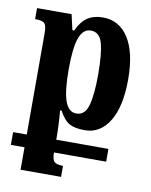

<svg xmlns="http://www.w3.org/2000/svg" viewBox="-83 -564 675 859"><g transform="rotate(10 254.5 -134.5)"><path d="M204 73H441V131H204Q204 164 215 173.5Q226 183 254 183V233H70V131H8V73H70V-386Q70 -421 60.5 -431.5Q51 -442 17 -442V-492H174L190 -422H198Q217 -464 245 -483Q273 -502 315 -502Q390 -502 432 -436Q474 -370 474 -248Q474 -125 433 -58Q392 9 322 9Q277 9 252 -4.5Q227 -18 205 -59H198Q204 7 204 66ZM204 -247Q204 -149 220 -103.5Q236 -58 272 -58Q311 -58 324.5 -106.5Q338 -155 338 -247Q338 -340 325 -387.5Q312 -435 272 -435Q237 -435 220.5 -390.5Q204 -346 204 -247Z"/></g></svg>

Font: Noto Serif Armenian SmBold Cond
Style: Regular
Weight: 600
Width: 3
Designer: Monotype Design team
Foundry: Monotype Imaging Inc.
Version: Version 1.000